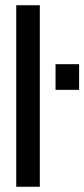

<svg xmlns="http://www.w3.org/2000/svg" viewBox="-20 -713 322 733"><path d="M132 0H42V-693H132ZM282 -370H192V-468H282Z"/></svg>

Font: Gamestation Display
Style: Regular
Weight: 400
Designer: Jonas Hecksher
Foundry: Jonas Hecksher, Playtypeª, e-types AS
Version: Version 1.003